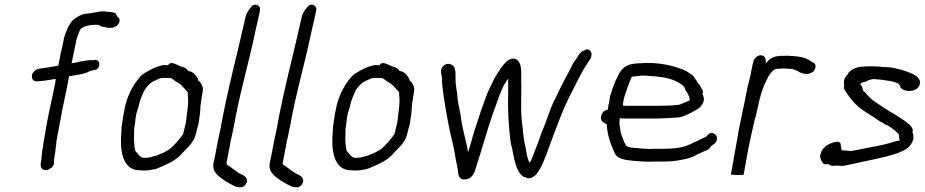

<svg xmlns="http://www.w3.org/2000/svg" viewBox="-20 -739 3916 813"><path d="M116 -423C112 -409 120 -393 135 -395H145C165 -397 174 -398 198 -402L216 -405L214 -389C202 -326 186 -263 175 -198L165 -139C164 -131 162 -124 162 -117C160 -108 158 -100 158 -92C157 -86 157 -80 156 -73C155 -66 155 -61 154 -56L153 -53C150 -34 154 -21 171 -19H180C188 -21 192 -27 200 -30C207 -39 211 -47 208 -56L210 -69C211 -76 212 -85 214 -94C215 -103 215 -111 217 -120L218 -130L219 -141L224 -169C237 -242 252 -315 267 -386L272 -416C289 -418 306 -422 324 -425L335 -428C345 -430 354 -434 363 -439C370 -441 380 -442 387 -444C407 -454 404 -484 385 -486L375 -484C349 -486 320 -478 296 -473C291 -473 287 -472 283 -471C289 -501 296 -532 302 -562C303 -568 305 -574 306 -580C309 -588 313 -597 316 -605C320 -627 360 -634 382 -634H394C401 -632 406 -630 411 -626C415 -626 419 -625 422 -625C428 -622 436 -621 445 -621C464 -621 483 -630 486 -648C488 -657 484 -665 477 -668C474 -673 472 -678 469 -684C458 -686 448 -689 436 -689C426 -691 418 -691 409 -691C386 -687 360 -682 338 -680C325 -677 312 -671 301 -663C284 -653 273 -634 265 -617C263 -611 261 -605 258 -599L251 -578L247 -557C239 -525 233 -493 227 -461C204 -457 177 -452 153 -449C136 -449 120 -437 116 -423Z M498 -223C495 -206 494 -192 494 -181C487 -111 495 -18 571 -18C589 -16 605 -17 621 -20C641 -22 653 -29 670 -36C705 -52 730 -64 755 -94C774 -114 794 -131 805 -158L806 -162C810 -172 812 -184 815 -195C816 -201 819 -207 820 -213L823 -231C825 -241 825 -251 827 -261C828 -272 829 -282 829 -291C830 -298 831 -304 831 -310L833 -315C834 -319 833 -324 834 -328C836 -335 837 -343 838 -352C843 -371 831 -387 823 -396H821C815 -414 801 -435 780 -438H779C777 -439 776 -440 775 -441C767 -453 757 -454 743 -459C732 -462 703 -484 692 -463H680L676 -464C642 -459 614 -443 588 -427C578 -420 570 -411 562 -400C539 -371 516 -325 508 -280C504 -262 501 -244 498 -223ZM557 -256C560 -266 563 -277 567 -289C570 -304 576 -323 582 -335C592 -365 614 -391 642 -400C647 -402 656 -408 662 -408C667 -409 671 -409 676 -409H691C695 -409 699 -409 705 -408C710 -404 717 -400 722 -396L741 -384C743 -383 744 -381 747 -379C752 -373 758 -368 763 -362C766 -358 771 -353 775 -349V-337C778 -318 777 -293 773 -269V-267C771 -255 770 -244 769 -233L766 -215L763 -203C760 -193 759 -183 756 -174L755 -171C741 -150 719 -125 699 -108C695 -106 691 -103 686 -100L669 -91C662 -88 656 -86 651 -84C645 -81 640 -79 634 -78C620 -74 603 -69 586 -71C580 -72 575 -76 571 -79L553 -100C548 -122 546 -147 548 -175C547 -188 549 -204 552 -219C553 -233 555 -246 557 -256Z M884 -48C877 -7 911 10 933 27C946 35 957 41 971 48C979 52 988 54 997 54C1008 55 1017 48 1022 39C1035 16 1013 3 998 -3L987 -9C975 -17 964 -26 953 -34C951 -36 938 -41 939 -47C939 -52 941 -58 942 -64L948 -95C949 -101 949 -105 951 -110L955 -132C957 -146 961 -158 964 -174C966 -184 967 -194 970 -203C995 -346 1035 -477 1063 -615C1069 -641 1075 -664 1080 -690L1081 -697C1084 -714 1064 -726 1048 -715C1037 -701 1023 -686 1019 -664C984 -506 942 -354 913 -190C910 -173 906 -160 903 -144C901 -132 898 -119 896 -107L890 -76C888 -66 886 -57 884 -48Z M1122 -48C1115 -7 1149 10 1171 27C1184 35 1195 41 1209 48C1217 52 1226 54 1235 54C1246 55 1255 48 1260 39C1273 16 1251 3 1236 -3L1225 -9C1213 -17 1202 -26 1191 -34C1189 -36 1176 -41 1177 -47C1177 -52 1179 -58 1180 -64L1186 -95C1187 -101 1187 -105 1189 -110L1193 -132C1195 -146 1199 -158 1202 -174C1204 -184 1205 -194 1208 -203C1233 -346 1273 -477 1301 -615C1307 -641 1313 -664 1318 -690L1319 -697C1322 -714 1302 -726 1286 -715C1275 -701 1261 -686 1257 -664C1222 -506 1180 -354 1151 -190C1148 -173 1144 -160 1141 -144C1139 -132 1136 -119 1134 -107L1128 -76C1126 -66 1124 -57 1122 -48Z M1393 -223C1390 -206 1389 -192 1389 -181C1382 -111 1390 -18 1466 -18C1484 -16 1500 -17 1516 -20C1536 -22 1548 -29 1565 -36C1600 -52 1625 -64 1650 -94C1669 -114 1689 -131 1700 -158L1701 -162C1705 -172 1707 -184 1710 -195C1711 -201 1714 -207 1715 -213L1718 -231C1720 -241 1720 -251 1722 -261C1723 -272 1724 -282 1724 -291C1725 -298 1726 -304 1726 -310L1728 -315C1729 -319 1728 -324 1729 -328C1731 -335 1732 -343 1733 -352C1738 -371 1726 -387 1718 -396H1716C1710 -414 1696 -435 1675 -438H1674C1672 -439 1671 -440 1670 -441C1662 -453 1652 -454 1638 -459C1627 -462 1598 -484 1587 -463H1575L1571 -464C1537 -459 1509 -443 1483 -427C1473 -420 1465 -411 1457 -400C1434 -371 1411 -325 1403 -280C1399 -262 1396 -244 1393 -223ZM1452 -256C1455 -266 1458 -277 1462 -289C1465 -304 1471 -323 1477 -335C1487 -365 1509 -391 1537 -400C1542 -402 1551 -408 1557 -408C1562 -409 1566 -409 1571 -409H1586C1590 -409 1594 -409 1600 -408C1605 -404 1612 -400 1617 -396L1636 -384C1638 -383 1639 -381 1642 -379C1647 -373 1653 -368 1658 -362C1661 -358 1666 -353 1670 -349V-337C1673 -318 1672 -293 1668 -269V-267C1666 -255 1665 -244 1664 -233L1661 -215L1658 -203C1655 -193 1654 -183 1651 -174L1650 -171C1636 -150 1614 -125 1594 -108C1590 -106 1586 -103 1581 -100L1564 -91C1557 -88 1551 -86 1546 -84C1540 -81 1535 -79 1529 -78C1515 -74 1498 -69 1481 -71C1475 -72 1470 -76 1466 -79L1448 -100C1443 -122 1441 -147 1443 -175C1442 -188 1444 -204 1447 -219C1448 -233 1450 -246 1452 -256Z M1848 -443C1846 -429 1851 -420 1852 -408C1851 -399 1852 -388 1853 -377C1860 -313 1872 -249 1884 -187C1892 -151 1900 -123 1906 -88L1910 -64C1912 -53 1914 -43 1916 -35C1916 -31 1917 -28 1918 -25C1920 -3 1920 21 1946 21C1970 21 1983 5 1991 -15C1993 -18 1992 -22 1994 -25C2007 -65 2023 -118 2037 -164C2055 -226 2076 -284 2097 -341C2107 -364 2117 -390 2133 -406C2131 -397 2131 -389 2132 -376C2131 -367 2132 -357 2132 -348C2129 -273 2134 -202 2142 -138C2144 -123 2150 -111 2151 -96C2160 -55 2166 -10 2199 11H2204C2208 14 2213 16 2218 16C2233 16 2239 8 2250 1C2253 -4 2256 -9 2259 -13C2270 -28 2278 -45 2285 -64L2296 -91L2300 -103C2331 -185 2362 -276 2401 -349C2424 -394 2445 -439 2472 -478C2477 -484 2482 -491 2484 -500C2484 -501 2485 -503 2484 -505C2489 -518 2472 -540 2454 -525C2444 -525 2435 -512 2430 -506C2424 -495 2416 -484 2408 -473C2385 -426 2356 -377 2334 -327C2309 -283 2295 -225 2272 -175C2265 -152 2257 -130 2247 -106C2239 -85 2232 -65 2223 -49C2222 -54 2218 -57 2217 -62C2211 -78 2208 -99 2205 -118C2195 -154 2195 -191 2189 -232C2184 -285 2189 -346 2187 -402C2187 -436 2190 -470 2169 -486C2140 -504 2115 -469 2101 -451C2092 -438 2084 -423 2075 -410C2065 -390 2057 -373 2046 -350C2025 -297 2008 -244 1989 -186L1982 -162C1975 -138 1969 -115 1962 -94C1954 -145 1937 -193 1931 -248C1926 -278 1917 -309 1916 -341C1913 -363 1909 -381 1909 -402C1908 -426 1911 -443 1901 -458C1898 -461 1892 -467 1886 -467C1868 -474 1850 -457 1848 -443Z M2525 -246C2521 -226 2537 -220 2549 -213C2552 -166 2565 -130 2581 -95C2590 -67 2626 -61 2662 -58C2690 -56 2720 -53 2751 -55H2790C2818 -55 2839 -57 2864 -62C2893 -67 2912 -72 2936 -87C2951 -94 2967 -100 2981 -107C2986 -113 2991 -119 2995 -124C3003 -127 3013 -136 3015 -146C3018 -162 3012 -169 3003 -173C2991 -183 2978 -170 2971 -161C2949 -151 2927 -139 2904 -129C2872 -113 2833 -109 2790 -109H2751C2723 -107 2700 -110 2676 -112C2660 -113 2642 -114 2632 -121C2627 -129 2622 -139 2619 -148C2615 -160 2611 -167 2608 -181C2606 -196 2601 -212 2604 -231V-239C2607 -238 2611 -238 2614 -238C2619 -237 2623 -237 2626 -237H2760C2788 -238 2815 -239 2842 -241C2867 -241 2885 -252 2905 -261C2923 -272 2943 -278 2954 -298C2966 -317 2959 -330 2954 -342C2956 -345 2956 -348 2957 -352C2955 -359 2953 -363 2950 -364C2947 -373 2942 -380 2935 -388C2932 -394 2928 -400 2923 -406C2921 -410 2917 -415 2914 -419C2905 -425 2896 -432 2886 -438C2837 -461 2765 -478 2687 -471C2669 -470 2651 -469 2635 -461C2619 -453 2604 -436 2597 -418C2582 -391 2573 -363 2563 -330L2559 -304C2557 -297 2555 -290 2555 -283C2554 -280 2555 -278 2554 -275L2538 -269C2532 -264 2527 -255 2525 -246ZM2617 -292C2618 -305 2621 -318 2624 -330C2633 -356 2641 -383 2653 -408C2653 -410 2654 -412 2655 -414C2668 -416 2682 -417 2697 -419C2713 -419 2727 -418 2745 -416H2753C2789 -413 2825 -405 2849 -392C2860 -385 2876 -377 2880 -365V-364C2882 -357 2884 -353 2887 -351L2893 -342C2895 -333 2902 -328 2900 -314C2890 -310 2881 -305 2870 -301C2865 -299 2857 -295 2851 -295C2824 -292 2796 -291 2769 -291H2630C2629 -291 2626 -291 2623 -292Z M3075 0C3079 1 3088 2 3100 2H3106C3120 2 3129 2 3129 0L3143 -78C3150 -120 3160 -162 3169 -203C3173 -220 3176 -236 3181 -250C3183 -262 3187 -275 3190 -289C3194 -311 3201 -338 3208 -357C3215 -380 3225 -396 3234 -416C3241 -426 3253 -444 3266 -447C3270 -447 3274 -448 3278 -448C3282 -448 3287 -449 3292 -449H3306C3312 -448 3317 -448 3323 -448C3326 -448 3329 -447 3331 -447C3335 -446 3338 -446 3342 -445L3345 -443C3349 -442 3353 -440 3358 -438L3366 -433C3375 -429 3385 -426 3395 -426C3403 -426 3409 -427 3414 -431C3433 -435 3441 -467 3424 -474L3414 -479C3399 -491 3380 -497 3356 -500C3348 -501 3341 -501 3333 -502C3327 -502 3322 -502 3316 -503C3308 -503 3300 -503 3293 -502C3292 -502 3290 -503 3289 -503C3283 -502 3277 -502 3272 -501C3247 -498 3236 -486 3222 -470C3225 -488 3219 -505 3201 -505C3184 -505 3171 -488 3168 -471L3165 -456C3164 -449 3162 -441 3160 -433L3159 -426C3158 -420 3156 -414 3155 -408C3152 -395 3148 -382 3145 -368C3143 -359 3141 -349 3139 -339C3131 -294 3119 -245 3110 -198Z M3453 -80C3451 -67 3462 -51 3468 -45C3474 -42 3481 -44 3487 -44C3491 -42 3496 -40 3501 -37C3510 -37 3519 -37 3529 -38C3550 -33 3572 -42 3591 -45C3655 -60 3722 -70 3782 -91C3813 -104 3836 -114 3847 -148C3847 -151 3848 -154 3848 -156C3847 -158 3847 -160 3848 -163C3848 -168 3846 -173 3844 -179C3848 -194 3838 -205 3828 -214C3807 -232 3788 -242 3765 -257C3739 -271 3716 -288 3691 -304C3672 -315 3656 -332 3643 -348L3635 -354C3635 -357 3634 -359 3633 -361C3632 -370 3627 -377 3623 -384C3626 -386 3631 -389 3634 -391C3643 -391 3651 -395 3659 -400L3671 -403H3672C3673 -403 3674 -404 3676 -404H3686C3689 -404 3692 -403 3694 -403C3699 -403 3703 -402 3708 -402C3737 -397 3765 -396 3785 -384C3788 -380 3791 -376 3793 -373L3792 -370C3797 -361 3816 -352 3833 -354C3854 -354 3872 -366 3876 -387C3877 -406 3862 -415 3849 -424C3834 -431 3816 -438 3799 -443C3796 -444 3794 -445 3791 -445L3777 -448C3769 -451 3758 -453 3748 -454C3741 -454 3732 -455 3722 -455L3712 -456L3704 -457C3696 -457 3687 -458 3679 -458H3656C3620 -458 3583 -452 3569 -424C3564 -417 3559 -413 3556 -405C3556 -403 3555 -401 3554 -398C3553 -390 3553 -383 3555 -378L3553 -368C3556 -356 3571 -336 3578 -327L3590 -312C3605 -294 3625 -277 3645 -265L3664 -253C3675 -245 3687 -239 3697 -231L3709 -223L3713 -222L3727 -213L3734 -209L3739 -208C3747 -202 3755 -198 3762 -192C3769 -188 3777 -179 3784 -173C3786 -169 3788 -164 3787 -158C3788 -156 3788 -154 3787 -151C3789 -149 3789 -147 3791 -145C3788 -144 3786 -143 3783 -143C3759 -138 3742 -131 3719 -126L3691 -120C3683 -119 3673 -117 3664 -115C3647 -111 3630 -109 3614 -105L3579 -99L3578 -100C3575 -100 3571 -101 3567 -101C3563 -102 3559 -102 3555 -102C3552 -102 3548 -102 3543 -103C3543 -112 3540 -124 3539 -132C3537 -135 3534 -138 3528 -139C3500 -139 3461 -117 3456 -90C3454 -87 3453 -83 3453 -80Z"/></svg>

Font: Scribbler
Style: Ita
Weight: 400
Designer: Mew Too
Foundry: Cannot Into Space Fonts
Version: Version 1.001